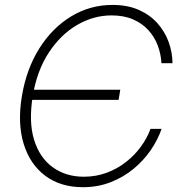

<svg xmlns="http://www.w3.org/2000/svg" viewBox="-20 -758 741 788"><path d="M320.3 10.3Q228.5 10.3 165.8 -36.6Q103 -83.5 77.1 -167.7Q51.3 -252 69.8 -363.3Q88.4 -475.1 141.4 -559.3Q194.3 -643.6 272 -690.7Q349.6 -737.8 441.9 -737.8Q503.4 -737.8 549.3 -717.5Q595.2 -697.3 626 -662.8Q656.7 -628.4 672.1 -585.9Q687.5 -543.5 688 -498.5H642.6Q640.6 -536.1 627.4 -571.3Q614.3 -606.4 588.9 -634.3Q563.5 -662.1 525.9 -678.5Q488.3 -694.8 438 -694.8Q364.3 -694.8 296.9 -655.8Q229.5 -616.7 180.7 -542.7Q131.8 -468.8 114.3 -363.3Q97.2 -257.3 120.1 -183.6Q143.1 -109.9 196.8 -71.3Q250.5 -32.7 324.2 -32.7Q374.5 -32.7 418.2 -49.1Q461.9 -65.4 497.3 -93.3Q532.7 -121.1 558.3 -156.2Q584 -191.4 597.7 -229H643.1Q627.9 -184.6 598.9 -142.1Q569.8 -99.6 528.3 -65.2Q486.8 -30.8 434.3 -10.3Q381.8 10.3 320.3 10.3ZM96.7 -348.1 103 -389.6H473.6L466.8 -348.1Z"/></svg>

Font: Inter 24pt ExtraLight
Style: Italic
Weight: 250
Italic angle: -9.3988°
Version: Version 4.001;git-66647c0bb